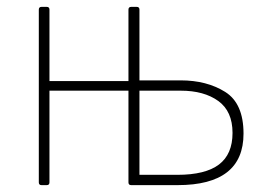

<svg xmlns="http://www.w3.org/2000/svg" viewBox="-20 -526 776 559"><path d="M101 -506H116Q124 -506 124 -498V-290H354V-498Q354 -506 362 -506H378Q386 -506 386 -498V-292H506Q582 -292 635.5 -258.5Q689 -225 689 -137Q689 13 497 13H362Q354 13 354 5V-262H124V5Q124 13 116 13H101Q93 13 93 5V-498Q93 -506 101 -506ZM657 -139Q657 -202 615.5 -232Q574 -262 506 -262H386V-17H496Q578 -17 617.5 -47Q657 -77 657 -139Z"/></svg>

Font: LINE Seed JP_TTF Thin
Style: Regular
Weight: 250
Designer: LY Corporation & Fontrix & Fontworks
Version: Version 1.008